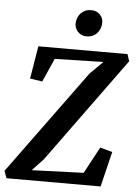

<svg xmlns="http://www.w3.org/2000/svg" viewBox="-75 -1015 759 1063"><g transform="rotate(5 305.0 -484.0)"><path d="M2 0 -12.5 -40 409 -617 480.5 -688 210.5 -681.5 152.5 -551 84 -561 114 -743H609.5L622 -704L199.5 -123L137 -56.5L425 -67L504.5 -214.5L572.5 -195.5L525 0ZM373.5 -821Q356 -821 340.8 -830Q325.5 -839 316.8 -854.5Q308 -870 308.5 -888.5Q310 -923 332.2 -945.5Q354.5 -968 388 -968Q417.5 -968 436.5 -949.5Q455.5 -931 455 -904Q454.5 -868.5 432.5 -844.8Q410.5 -821 373.5 -821Z"/></g></svg>

Font: Merriweather SemiBold
Style: Italic
Weight: 600
Italic angle: -7.8°
Version: Version 2.101